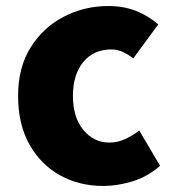

<svg xmlns="http://www.w3.org/2000/svg" viewBox="-20 -603 577 637"><path d="M323 14Q243 14 179 -21.5Q115 -57 77.5 -124Q40 -191 40 -285Q40 -379 81.5 -445.5Q123 -512 191.5 -547.5Q260 -583 339 -583Q391 -583 432 -566.5Q473 -550 505 -522L422 -409Q385 -439 350 -439Q291 -439 256.5 -397.5Q222 -356 222 -285Q222 -214 256.5 -172Q291 -130 343 -130Q370 -130 395 -141.5Q420 -153 442 -170L511 -53Q469 -16 418.5 -1Q368 14 323 14Z"/></svg>

Font: Source Han Sans SC Heavy
Style: Regular
Weight: 900
Designer: Ryoko NISHIZUKA Ë•øÂ°öÊ∂ºÂ≠ê (kana, bopomofo & ideographs); Paul D. Hunt (Latin, Greek & Cyrillic); Sandoll Communicatio
Foundry: Adobe
Version: Version 2.004;hotconv 1.0.118;makeotfexe 2.5.65603